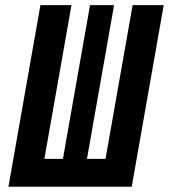

<svg xmlns="http://www.w3.org/2000/svg" viewBox="-20 -713 645 733"><path d="M12.2 0H482.9L605 -693.4H486.3L382.8 -106.4H312L415.5 -693.4H323.7L220.2 -106.4H149.4L252.9 -693.4H134.3Z"/></svg>

Font: Cascadia Code SemiBold
Style: Italic
Weight: 600
Italic angle: -10°
Monospace: yes
Designer: Aaron Bell
Foundry: Saja Typeworks
Version: Version 2404.023